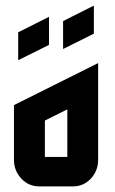

<svg xmlns="http://www.w3.org/2000/svg" viewBox="-20 -665 410 685"><path d="M205.1 -589.8 314.9 -645V-544.9L205.1 -490.2ZM44.9 -549.8 154.8 -605V-504.9L44.9 -450.2ZM120.1 0Q82.5 0 56.6 -27.3Q29.8 -55.7 29.8 -95.2V-290L330.1 -439.9V-95.2Q330.1 -55.2 303.7 -27.3Q277.8 0 240.2 0ZM140.1 -234.9V-105H220.2V-274.9Z"/></svg>

Font: Horta
Style: Regular
Weight: 600
Width: 3
Version: Version 0.11